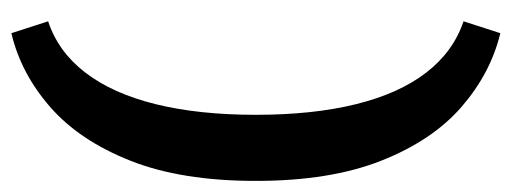

<svg xmlns="http://www.w3.org/2000/svg" viewBox="-307 -513 903 339"><g transform="rotate(-90 144.5 -343.5)"><path d="M255.4 88.4Q184.6 71.3 125.2 19.8Q65.9 -31.7 30.3 -121.8Q-5.4 -211.9 -5.4 -343.3Q-5.4 -475.1 30.3 -564.9Q65.9 -654.8 125.2 -706.5Q184.6 -758.3 255.4 -774.9L276.4 -710Q222.7 -692.4 185.8 -644.3Q148.9 -596.2 130.1 -520.3Q111.3 -444.3 111.3 -343.3Q111.3 -242.2 130.1 -166.3Q148.9 -90.3 185.8 -42.5Q222.7 5.4 276.4 23.4Z"/></g></svg>

Font: Pontano Sans
Style: Bold
Weight: 700
Designer: Vernon Adams
Foundry: Vernon Adams
Version: Version 2.001